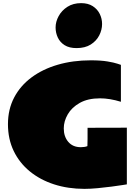

<svg xmlns="http://www.w3.org/2000/svg" viewBox="-20 -1187 882 1226"><path d="M790 -9.8Q790 -9.8 762.5 -5.4Q734.9 -1 692.4 4.6Q649.9 10.3 603.5 14.6Q557.1 19 519 19Q414.6 19 325.4 -9.8Q236.3 -38.6 170.2 -92.8Q104 -147 67.4 -223.1Q30.8 -299.3 30.8 -394Q30.8 -488.8 70.3 -564.2Q109.9 -639.6 181.2 -692.6Q252.4 -745.6 348.9 -773.7Q445.3 -801.8 559.1 -801.8Q623.5 -801.8 666 -794.7Q708.5 -787.6 729.7 -780.3Q751 -772.9 752 -772.9V-537.1Q680.2 -559.1 619.1 -559.1Q541 -559.1 489.5 -530Q438 -501 412.6 -456.8Q387.2 -412.6 387.2 -367.2Q387.2 -314.5 416.3 -280.8Q445.3 -247.1 496.1 -247.1Q507.3 -247.1 518.6 -248.8Q529.8 -250.5 538.1 -253.9Q539.1 -272 539.1 -300.5Q539.1 -329.1 539.1 -371.1Q632.8 -371.1 684.3 -371.3Q735.8 -371.6 758.3 -371.6Q780.8 -371.6 785.4 -371.8Q790 -372.1 790 -372.1ZM498 -1167Q542.5 -1167 572.3 -1147.7Q602.1 -1128.4 616.9 -1098.1Q631.8 -1067.9 631.8 -1033.7Q631.8 -996.6 613.8 -961.2Q595.7 -925.8 559.6 -902.8Q523.4 -879.9 468.8 -879.9Q422.4 -879.9 392.8 -898.4Q363.3 -917 349.1 -947.3Q335 -977.5 335 -1011.7Q335 -1048.3 354.5 -1084.2Q374 -1120.1 410.6 -1143.6Q447.3 -1167 498 -1167Z"/></svg>

Font: Rammetto One
Style: Regular
Weight: 400
Designer: Vernon Adams
Foundry: Vernon Adams
Version: Version 1.100; ttfautohint (v1.8.4.7-5d5b)